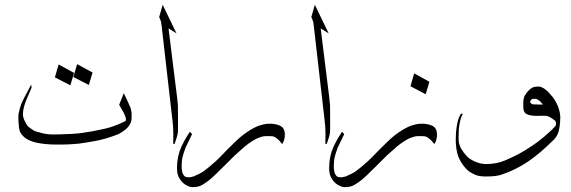

<svg xmlns="http://www.w3.org/2000/svg" viewBox="-20 -603 2384 801"><path d="M289.1 -298.8 273.4 -247.1 209 -280.3 224.6 -334ZM496.6 -214.4Q500.5 -205.6 505.4 -195.3Q510.3 -185.1 514.2 -176.8Q518.1 -168.5 522.9 -157.2Q526.4 -149.4 528.8 -133.8Q529.3 -129.9 529.3 -121.6Q529.3 -114.7 528.3 -102.1Q527.8 -95.2 522 -84.5Q515.6 -72.8 504.9 -64Q486.3 -48.3 467.8 -41Q419.4 -22.5 378.9 -15.1Q324.7 -5.4 305.7 -3.4Q265.6 0 244.1 0H214.4Q188 0 170.9 -2Q131.3 -5.9 110.4 -14.2Q87.4 -23.4 78.6 -33.2Q65.4 -46.4 62.5 -56.2Q58.6 -68.4 57.1 -95.2Q57.1 -97.7 56.9 -103Q56.6 -108.4 56.6 -111.3Q56.6 -123 57.6 -128.9Q61.5 -148.4 68.4 -168.5Q71.8 -177.2 79.1 -191.4L109.9 -250L111.8 -237.8Q93.3 -193.4 91.8 -190.4Q85 -175.3 80.6 -159.2Q75.7 -140.6 75.7 -129.4Q75.7 -122.6 76.2 -119.1Q78.1 -105 92.8 -80.6Q97.7 -72.8 120.6 -58.6Q127.9 -54.2 158.2 -46.9Q178.7 -42 201.7 -42Q205.1 -42 215.1 -42.2Q225.1 -42.5 232.4 -42.5Q286.1 -43.5 321.8 -48.3Q369.1 -54.7 420.9 -66.9Q451.7 -73.7 495.1 -93.8Q504.9 -97.7 505.4 -101.1Q506.3 -105.5 503.4 -115.7Q501 -123 496.6 -131.8L477.1 -166ZM366.2 -300.3 350.6 -248.5 286.1 -281.7 301.8 -335.4Z M716.3 -463.9 683.1 -484.4 719.2 -193.4Q719.2 -191.9 720.5 -180.2Q721.7 -168.5 722.2 -162.1Q722.7 -151.4 722.7 -93.8Q722.7 -51.3 721.7 -46.4Q719.2 -33.2 708.5 -2.9H702.6Q702.6 -11.2 702.9 -24.7Q703.1 -38.1 703.1 -43.5Q703.1 -50.8 702.1 -74.2Q702.1 -78.1 699.2 -103L654.8 -490.7Q653.8 -495.1 653.3 -502Q652.8 -508.8 651.4 -513.7Q650.4 -517.1 647.7 -523.4Q645 -529.8 644 -531.7L658.7 -583Z M1157.2 -2Q1145 -16.6 1143.6 -18.1Q1133.3 -27.3 1130.9 -28.8Q1123.5 -33.2 1118.2 -34.2Q1112.8 -35.2 1091.8 -35.2Q1079.6 -35.2 1070.3 -32.2Q1051.8 -26.4 1039.1 -18.6Q1014.6 -3.4 1002.9 6.8Q974.6 31.2 960.4 44.4Q945.8 58.6 919.4 85.2Q893.1 111.8 875 128.9Q854 148.4 841.8 156.7Q822.8 170.4 810.1 174.3Q799.3 177.7 784.7 177.7Q773.9 177.7 765.6 173.8Q752.4 168 744.6 161.1Q735.4 153.3 728.5 141.1Q721.2 128.9 719.2 113.3Q718.3 106.9 718.3 96.7Q718.3 86.9 719.7 72.3Q722.2 49.8 729 28.8Q735.4 9.3 748.5 -14.6Q756.8 -30.3 772.5 -53.7L781.2 -43Q778.8 -39.1 776.1 -33Q773.4 -26.9 772.5 -24.9Q755.4 9.3 753.9 13.2Q742.7 44.4 740.2 58.1Q738.8 65.4 737.8 87.9Q737.3 104 740.7 116.2Q742.2 122.6 747.6 129.4Q751 133.8 755.9 135.3Q763.7 137.2 769 136.7Q779.8 135.7 788.1 132.8Q813 122.6 828.1 112.3Q849.1 97.7 879.9 69.8Q894 56.6 913.8 35.9Q933.6 15.1 945.8 3.9Q950.7 -1 958.5 -8.5Q966.3 -16.1 970.7 -20.3Q975.1 -24.4 981.9 -30.3Q988.8 -36.1 996.6 -42Q1023.9 -62.5 1048.3 -73.7Q1065.9 -82 1089.4 -85.9Q1094.2 -86.9 1105.5 -86.9Q1116.7 -86.9 1121.6 -85.9Q1134.8 -84 1145 -80.1Q1154.8 -76.2 1160.2 -69.3Q1166 -62 1167.5 -51.8Q1168.9 -44.9 1168 -32.7Q1167.5 -26.9 1164.6 -17.1Q1163.1 -11.7 1157.2 -2Z M1351.1 -463.9 1317.9 -484.4 1354 -193.4Q1354 -191.9 1355.2 -180.2Q1356.4 -168.5 1356.9 -162.1Q1357.4 -151.4 1357.4 -93.8Q1357.4 -51.3 1356.4 -46.4Q1354 -33.2 1343.3 -2.9H1337.4Q1337.4 -11.2 1337.6 -24.7Q1337.9 -38.1 1337.9 -43.5Q1337.9 -50.8 1336.9 -74.2Q1336.9 -78.1 1334 -103L1289.6 -490.7Q1288.6 -495.1 1288.1 -502Q1287.6 -508.8 1286.1 -513.7Q1285.2 -517.1 1282.5 -523.4Q1279.8 -529.8 1278.8 -531.7L1293.5 -583Z M1771.5 -261.7 1755.9 -210 1692.4 -243.2 1708 -296.9ZM1792 -2Q1779.8 -16.6 1778.3 -18.1Q1768.1 -27.3 1765.6 -28.8Q1758.3 -33.2 1752.9 -34.2Q1747.6 -35.2 1726.6 -35.2Q1714.4 -35.2 1705.1 -32.2Q1686.5 -26.4 1673.8 -18.6Q1649.4 -3.4 1637.7 6.8Q1609.4 31.2 1595.2 44.4Q1580.6 58.6 1554.2 85.2Q1527.8 111.8 1509.8 128.9Q1488.8 148.4 1476.6 156.7Q1457.5 170.4 1444.8 174.3Q1434.1 177.7 1419.4 177.7Q1408.7 177.7 1400.4 173.8Q1387.2 168 1379.4 161.1Q1370.1 153.3 1363.3 141.1Q1356 128.9 1354 113.3Q1353 106.9 1353 96.7Q1353 86.9 1354.5 72.3Q1356.9 49.8 1363.8 28.8Q1370.1 9.3 1383.3 -14.6Q1391.6 -30.3 1407.2 -53.7L1416 -43Q1413.6 -39.1 1410.9 -33Q1408.2 -26.9 1407.2 -24.9Q1390.1 9.3 1388.7 13.2Q1377.4 44.4 1375 58.1Q1373.5 65.4 1372.6 87.9Q1372.1 104 1375.5 116.2Q1377 122.6 1382.3 129.4Q1385.7 133.8 1390.6 135.3Q1398.4 137.2 1403.8 136.7Q1414.6 135.7 1422.9 132.8Q1447.8 122.6 1462.9 112.3Q1483.9 97.7 1514.6 69.8Q1528.8 56.6 1548.6 35.9Q1568.4 15.1 1580.6 3.9Q1585.4 -1 1593.3 -8.5Q1601.1 -16.1 1605.5 -20.3Q1609.9 -24.4 1616.7 -30.3Q1623.5 -36.1 1631.3 -42Q1658.7 -62.5 1683.1 -73.7Q1700.7 -82 1724.1 -85.9Q1729 -86.9 1740.2 -86.9Q1751.5 -86.9 1756.3 -85.9Q1769.5 -84 1779.8 -80.1Q1789.6 -76.2 1794.9 -69.3Q1800.8 -62 1802.2 -51.8Q1803.7 -44.9 1802.7 -32.7Q1802.2 -26.9 1799.3 -17.1Q1797.9 -11.7 1792 -2Z M2245.1 -167Q2236.8 -176.8 2233.4 -180.2Q2228.5 -184.6 2221.2 -188.5Q2215.8 -191.9 2206.1 -190.9Q2198.2 -189.9 2195.3 -186Q2192.9 -183.1 2191.9 -179.7Q2191.4 -177.2 2192.9 -174.8Q2195.8 -170.9 2199.2 -169.4Q2202.6 -167.5 2205.6 -167.5Q2212.9 -167 2225.6 -167Q2225.6 -167 2245.1 -167ZM1911.1 -127.9Q1904.3 -118.7 1899.7 -97.7Q1895 -76.7 1894 -61.5Q1893.1 -40 1893.1 -27.8Q1893.1 -16.1 1893.6 -13.7Q1896 4.4 1906.2 21Q1918.5 40 1930.7 51.8Q1940.9 61.5 1957.5 69.3Q1983.4 81.5 2007.8 81.5Q2052.7 81.1 2086.9 66.4Q2123 50.8 2146 38.3Q2168.9 25.9 2201.2 4.4Q2243.2 -23.9 2284.2 -63.5Q2294.9 -74.2 2297.4 -77.6Q2299.8 -81.1 2299.6 -88.1Q2299.3 -95.2 2296.4 -98.6Q2294.9 -101.1 2281.2 -109.9Q2270 -117.7 2261.2 -119.6Q2258.8 -120.1 2250 -120.1Q2246.6 -120.1 2236.6 -119.9Q2226.6 -119.6 2220.7 -119.6Q2207 -119.6 2196.8 -121.1Q2185.1 -122.6 2176.3 -127.4Q2168 -132.3 2164.6 -143.1Q2163.1 -147.5 2163.1 -167.5Q2163.1 -172.4 2163.1 -178.7L2163.6 -185.1Q2165.5 -199.2 2170.9 -207Q2179.2 -220.2 2188.5 -228.5Q2199.2 -238.3 2209 -240.2Q2228 -244.1 2239.3 -239.3Q2254.4 -232.9 2270 -216.3Q2282.2 -203.1 2287.6 -196Q2293 -189 2300.8 -174.3Q2314.9 -148.4 2317.4 -117.7V-113.3Q2317.4 -90.8 2314 -70.8Q2310.5 -50.8 2306.2 -42.5Q2298.3 -27.3 2287.6 -17.6Q2233.9 36.1 2185.5 69.3Q2132.8 105.5 2071.3 126Q2049.3 133.3 2006.3 133.3H2001.5Q1974.1 132.3 1960 125Q1944.3 117.2 1936.5 111.8Q1928.7 106.4 1919.4 95.2Q1899.4 71.3 1891.1 47.4Q1881.3 18.6 1881.3 -20.5Q1881.3 -23.4 1881.6 -28.8Q1881.8 -34.2 1881.8 -36.6Q1882.3 -63.5 1889.2 -95.2Q1893.1 -112.3 1903.3 -128.9Z"/></svg>

Font: LaylaThuluth
Style: Regular
Weight: 400
Version: Version 2.0